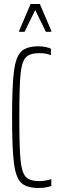

<svg xmlns="http://www.w3.org/2000/svg" viewBox="-20 -926 290 954"><path d="M40 -344Q40 -502 49.5 -573.5Q59 -645 86 -670.5Q113 -696 172 -696Q187 -696 205.5 -692.5Q224 -689 233 -684V-652Q208 -662 176 -662Q128 -662 108 -640.5Q88 -619 82 -557Q76 -495 76 -344Q76 -193 82 -131Q88 -69 108 -47.5Q128 -26 176 -26Q190 -26 207 -29Q224 -32 235 -36V-2Q207 8 172 8Q113 8 86 -17Q59 -42 49.5 -113.5Q40 -185 40 -344ZM75 -768V-773L132 -906H178L235 -773V-768H208L155 -876L102 -768Z"/></svg>

Font: Saira Ultra Condensed Thin
Style: Regular
Weight: 100
Width: 1
Designer: Hector Gatti with collaboration of the Omnibus-Type team
Foundry: Omnibus-Type
Version: Version 1.001; ttfautohint (v1.8)